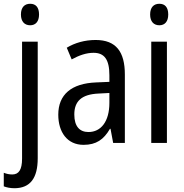

<svg xmlns="http://www.w3.org/2000/svg" viewBox="-46 -758 976 1018"><path d="M65 -681C65 -644 84 -624 114 -624C143 -624 161 -644 161 -681C161 -719 144 -738 114 -738C84 -738 65 -719 65 -681ZM32 240C114 239 154 187 154 81V-537H71V83C71 143 53 167 19 167C3 167 -11 164 -26 158V230C-10 236 8 240 32 240Z M461 -546C404 -546 351 -531 308 -505L334 -443C374 -465 412 -478 450 -478C507 -478 534 -443 534 -359V-324L464 -321C332 -316 263 -256 263 -150C263 -58 310 10 397 10C464 10 504 -18 537 -75H540L554 0H616V-363C616 -483 570 -546 461 -546ZM477 -262 534 -265V-213C534 -113 489 -58 423 -58C377 -58 348 -87 348 -151C348 -220 385 -258 477 -262Z M799 -738C769 -738 750 -719 750 -681C750 -644 769 -624 799 -624C828 -624 846 -644 846 -681C846 -719 829 -738 799 -738ZM839 -537H756V0H839Z"/></svg>

Font: Noto Sans Khmer UI Condensed
Style: Regular
Weight: 400
Width: 3
Designer: Danh Hong and the Monotype Design Team
Foundry: Monotype Imaging Inc.
Version: Version 2.002